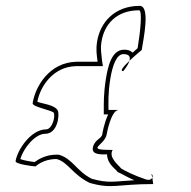

<svg xmlns="http://www.w3.org/2000/svg" viewBox="-20 -692 649 653"><path d="M33 -144C31 -134 93 -126 101 -126C101 -126 127 -152 173 -151C211 -141 227 -98 285 -70C362 -48 376 -66 501 -66L498 -88C495 -82 487 -77 473 -83C439 -94 405 -111 392 -119C384 -130 348 -156 363 -182C264 -182 337 -196 343 -236C343 -236 357 -316 383 -318H349C349 -343 347 -372 355 -423C363 -472 377 -508 400 -508C421 -508 424 -497 420 -485C439 -503 462 -522 462 -522C468 -560 492 -672 455 -672C370 -672 320 -616 310 -549C306 -522 309 -504 312 -482H240C148 -480 100 -398 91 -341C89 -328 159 -317 163 -308C169 -292 156 -252 137 -252C85 -252 39 -182 33 -144ZM49 -151C60 -188 99 -237 134 -237C175 -237 183 -298 177 -315C168 -336 119 -340 107 -346C117 -399 161 -465 238 -467H330L327 -486C325 -509 321 -524 325 -549C334 -609 376 -657 453 -657C465 -657 457 -581 448 -528L431 -513C423 -521 414 -523 402 -523C360 -523 347 -467 340 -423C332 -371 333 -341 333 -316V-303H348C334 -274 328 -237 328 -236C326 -220 302 -218 296 -191C290 -164 326 -167 344 -167C345 -132 376 -116 380 -107C393 -102 413 -89 437 -79C366 -75 350 -68 292 -84C240 -110 226 -154 179 -166H175C136 -167 109 -149 98 -141C86 -142 58 -147 49 -151ZM399 -450C399 -450 416 -469 420 -485C401 -467 386 -450 399 -450ZM495 -100 498 -88C501 -93 498 -100 495 -100Z"/></svg>

Font: Ampere
Style: OuLnIta
Weight: 400
Version: Version 1